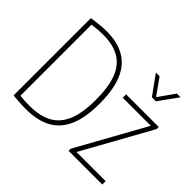

<svg xmlns="http://www.w3.org/2000/svg" viewBox="-168 -1032 1286 1286"><g transform="rotate(45 474.5 -389.5)"><path d="M207 5Q188 5 169.2 4.2Q150.5 3.5 129.2 2Q108 0.5 82 -2V-734Q103.5 -737.5 126.8 -740.5Q150 -743.5 173.8 -745.2Q197.5 -747 221 -747Q375 -747 452 -655.8Q529 -564.5 529 -370Q529 -236.5 492.2 -154Q455.5 -71.5 383.8 -33.2Q312 5 207 5ZM208 -28Q303.5 -28 366.8 -62Q430 -96 461.5 -171.2Q493 -246.5 493 -370Q493 -491 464 -567Q435 -643 374.2 -678.5Q313.5 -714 219 -714Q195 -714 168.8 -712Q142.5 -710 116 -706V-33Q141 -30 163 -29Q185 -28 208 -28ZM605 0V-20L883 -521V-508H610V-540H919V-520L641 -19V-32H924V0ZM746 -648 648 -784H683L769 -663H761L847 -784H882L784 -648Z"/></g></svg>

Font: Encode Sans Condensed Thin
Style: Regular
Weight: 100
Width: 3
Designer: Multiple Designers
Foundry: Impallari Type
Version: Version 3.002